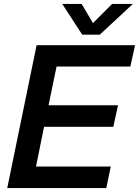

<svg xmlns="http://www.w3.org/2000/svg" viewBox="-20 -961 710 981"><path d="M670 -730H167L17 0H523L546 -110H164L205 -313H559L583 -423H228L269 -621H646ZM298 -941 400 -784H490L659 -941H553L455 -843L397 -941Z"/></svg>

Font: Nacelle SemiBold
Style: Italic
Weight: 600
Italic angle: -12°
Designer: Sora Sagano
Foundry: Sora Sagano
Version: Version 1.000;FEAKit 1.0